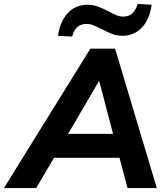

<svg xmlns="http://www.w3.org/2000/svg" viewBox="-69 -951 842 971"><path d="M-49 0 388 -705H513L724 0H576L527 -185L572 -153H166L221 -182L114 0ZM431 -540 259 -246 237 -274H541L511 -243L433 -540ZM296 -766 224 -770Q232 -821 252.5 -856Q273 -891 303.5 -909Q334 -927 374 -927Q403 -927 429.5 -916.5Q456 -906 479 -894Q499 -883 517.5 -875Q536 -867 554 -867Q583 -867 600.5 -883.5Q618 -900 627 -931L698 -927Q687 -851 647.5 -810.5Q608 -770 550 -770Q519 -770 493.5 -781Q468 -792 445 -804Q425 -814 406.5 -822Q388 -830 369 -830Q340 -830 322 -814Q304 -798 296 -766Z"/></svg>

Font: Nunito Sans 12pt ExtraBold
Style: Italic
Weight: 800
Italic angle: -9°
Designer: Vernon Adams
Foundry: Vernon Adams
Version: Version 3.101;gftools[0.9.27]